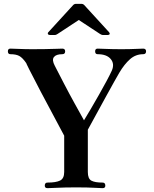

<svg xmlns="http://www.w3.org/2000/svg" viewBox="-20 -979 800 999"><path d="M227 0Q213 0 213 -13Q213 -29 227 -29Q271 -29 292.5 -39.5Q314 -50 314 -84V-273Q236 -418 192.5 -501Q149 -584 132 -618Q115 -652 117 -650Q97 -679 80 -688Q63 -697 34 -697Q21 -697 21 -712Q21 -726 34 -726Q45 -726 78 -724.5Q111 -723 148 -723Q178 -723 212.5 -723.5Q247 -724 273.5 -725Q300 -726 304 -726Q319 -726 319 -712Q319 -697 304 -697Q272 -697 260.5 -682Q249 -667 265 -637Q286 -596 313.5 -543Q341 -490 369 -439.5Q397 -389 417 -353Q433 -379 453.5 -414Q474 -449 495 -486Q516 -523 534 -556.5Q552 -590 562 -612Q577 -647 556 -672Q535 -697 488 -697Q475 -697 475 -712Q475 -726 488 -726Q499 -726 532 -724.5Q565 -723 612 -723Q656 -723 685.5 -724.5Q715 -726 725 -726Q740 -726 740 -712Q740 -697 725 -697Q686 -697 656.5 -671Q627 -645 601 -601Q594 -589 574.5 -554.5Q555 -520 530.5 -475Q506 -430 481 -384.5Q456 -339 437 -304V-84Q437 -49 455.5 -39Q474 -29 514 -29Q528 -29 528 -13Q528 0 514 0Q501 0 469.5 -2Q438 -4 376 -4Q317 -4 279 -2Q241 0 227 0ZM239 -797Q232 -797 229.5 -802Q227 -807 232 -812L361 -953Q367 -959 376 -959H403Q412 -959 418 -953L547 -812Q552 -807 550.5 -802Q549 -797 541 -797H515Q511 -797 508 -798.5Q505 -800 501 -802L390 -875L279 -802Q275 -800 272.5 -798.5Q270 -797 265 -797Z"/></svg>

Font: Zen Antique
Style: Regular
Weight: 400
Designer: Yoshimichi Ohira
Foundry: Positype
Version: Version 1.001